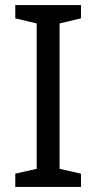

<svg xmlns="http://www.w3.org/2000/svg" viewBox="-20 -734 379 754"><path d="M298 0H40V-52L124 -71V-642L40 -662V-714H298V-662L214 -642V-71L298 -52Z"/></svg>

Font: Noto Sans Tai Tham
Style: Regular
Weight: 400
Designer: Monotype Design Team 2013. Revised by David WIlliams 2020
Foundry: Monotype Imaging Inc.
Version: Version 2.002